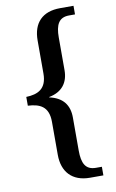

<svg xmlns="http://www.w3.org/2000/svg" viewBox="-97 -811 595 989"><g transform="rotate(-10 200.5 -316.5)"><path d="M291 127H361V82H330C276 82 258 46 258 -21V-194C258 -259 226 -302 156 -317V-319C225 -332 258 -377 258 -441V-612C258 -679 276 -715 330 -715H361V-760H291C198 -760 148 -708 148 -616V-443C148 -363 101 -342 40 -340V-294C101 -291 148 -272 148 -191V-18C148 71 198 127 291 127Z"/></g></svg>

Font: Noto Serif Tamil SemiCondensed Medium
Style: Regular
Weight: 500
Width: 4
Designer: Indian Type Foundry, Tom Grace, and the Monotype Design Team
Foundry: Monotype Imaging Inc.
Version: Version 2.004